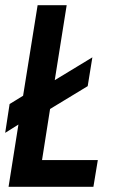

<svg xmlns="http://www.w3.org/2000/svg" viewBox="-20 -720 436 740"><path d="M13 0 51 -240 0 -208 17 -319 69 -351 125 -700H237L191 -411L336 -499L318 -388L173 -300L142 -103H357L340 0Z"/></svg>

Font: Georama SemiCondensed SemiBold
Style: Italic
Weight: 600
Width: 4
Italic angle: -9°
Designer: Jean-Baptiste Levee
Foundry: Production Type
Version: Version 1.000